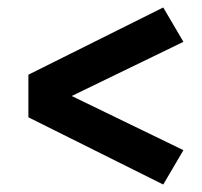

<svg xmlns="http://www.w3.org/2000/svg" viewBox="-20 -597 540 514"><path d="M417 -103 56 -283V-397L417 -577L471 -485L172 -340L471 -195Z"/></svg>

Font: iosevka_custom_sans_ss08 Heavy
Style: Regular
Weight: 900
Designer: Belleve Invis
Foundry: Belleve Invis
Version: Version 10.3.0; ttfautohint (v1.8.3)